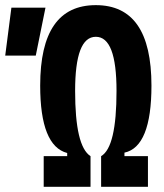

<svg xmlns="http://www.w3.org/2000/svg" viewBox="-29 -723 635 743"><path d="M140.1 0H321.3V-118.7C281.2 -144.5 261.7 -228.5 261.7 -371.1C261.7 -511.2 288.1 -580.6 341.8 -580.6C395.5 -580.6 421.9 -511.2 421.9 -371.1C421.9 -226.1 402.3 -142.1 362.3 -118.7V0H543.5V-118.7H452.6V-132.3C522 -147 557.1 -233.4 557.1 -391.6C557.1 -600.1 485.4 -703.1 341.8 -703.1C198.2 -703.1 126.5 -600.1 126.5 -391.6C126.5 -235.8 161.6 -148.9 231 -130.9V-118.7H140.1ZM-8.8 -507.8H109.4L147 -693.4H15.1Z"/></svg>

Font: Cascadia Mono NF
Style: Bold
Weight: 700
Monospace: yes
Designer: Aaron Bell
Foundry: Saja Typeworks
Version: Version 2404.023